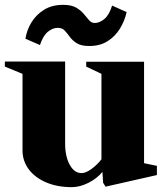

<svg xmlns="http://www.w3.org/2000/svg" viewBox="-40 -755 681 793"><path d="M256 18Q197 18 151 -1.5Q105 -21 79 -55.5Q53 -90 53 -134V-450L-20 -480V-501H229V-162Q229 -109 248 -74.5Q267 -40 297 -40Q314 -40 337 -56.5Q360 -73 379 -97V-450L316 -480V-500H555V-81L608 -70V-32L396 16L386 0L383 -45Q361 -18 325.5 0Q290 18 256 18ZM65 -595Q71 -632 90.5 -663.5Q110 -695 142.5 -715Q175 -735 221 -735Q255 -735 274.5 -723.5Q294 -712 306 -697.5Q318 -683 328 -671.5Q338 -660 351 -660Q371 -660 391 -676.5Q411 -693 423 -732L483 -705Q475 -669 455.5 -637Q436 -605 404.5 -585Q373 -565 329 -565Q295 -565 277 -576.5Q259 -588 248.5 -602.5Q238 -617 227.5 -628.5Q217 -640 198 -640Q178 -640 158 -624Q138 -608 125 -569Z"/></svg>

Font: Wittgenstein Black
Style: Regular
Weight: 900
Designer: Jörg Drees
Foundry: Jörg Drees
Version: Version 1.303; ttfautohint (v1.8.4.7-5d5b)